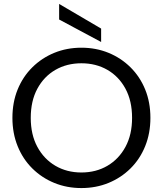

<svg xmlns="http://www.w3.org/2000/svg" viewBox="-20 -947 826 974"><path d="M393 7Q319 7 255.5 -19Q192 -45 144 -92.5Q96 -140 69.5 -205.5Q43 -271 43 -349Q43 -428 69.5 -493Q96 -558 144 -605.5Q192 -653 255.5 -679Q319 -705 393 -705Q467 -705 530.5 -679Q594 -653 642 -605.5Q690 -558 716.5 -493Q743 -428 743 -349Q743 -271 716.5 -205.5Q690 -140 642 -92.5Q594 -45 530.5 -19Q467 7 393 7ZM393 -72Q467 -72 525 -106Q583 -140 616.5 -202Q650 -264 650 -349Q650 -435 616.5 -497Q583 -559 525 -592.5Q467 -626 393 -626Q319 -626 261 -592.5Q203 -559 169.5 -497Q136 -435 136 -349Q136 -264 169.5 -202Q203 -140 261 -106Q319 -72 393 -72ZM280 -927 493 -802V-734L280 -848Z"/></svg>

Font: Poppins
Style: Regular
Weight: 400
Designer: Ninad Kale (Devanagari), Jonny Pinhorn (Latin)
Version: Version 5.002